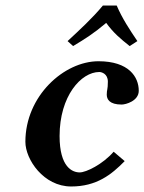

<svg xmlns="http://www.w3.org/2000/svg" viewBox="-20 -666 523 696"><path d="M403 -646H353C315 -600 268 -557 225 -517L245 -499C290 -526 320 -545 365 -583C391 -547 416 -526 450 -499L478 -517C451 -557 423 -599 403 -646ZM238 10C330 10 384 -33 432 -82L392 -116C352 -70 292 -41 269 -41C243 -41 196 -59 196 -173C196 -318 274 -405 340 -405C348 -405 371 -399 371 -370C371 -340 367 -342 367 -323C367 -306 377 -287 421 -287C436 -287 483 -300 483 -337C483 -387 447 -444 337 -444C212 -444 72 -318 72 -152C72 -88 138 10 238 10Z"/></svg>

Font: Linux Libertine O
Style: Bold Italic
Weight: 700
Italic angle: -11.5°
Designer: Philipp H. Poll
Foundry: Philipp H. Poll
Version: Version 4.1.0